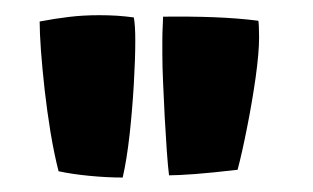

<svg xmlns="http://www.w3.org/2000/svg" viewBox="-20 -750 422 259"><path d="M145.5 -510.5Q124 -510.5 100.8 -512.8Q77.5 -515 59 -519Q53 -542.5 48.2 -571.2Q43.5 -600 40.2 -629Q37 -658 35.2 -682.2Q33.5 -706.5 33.5 -721Q54.5 -725 73.2 -727.2Q92 -729.5 114 -729.5Q126 -729.5 137.8 -728.8Q149.5 -728 160.5 -726.5Q161.5 -721.5 162 -713.5Q162.5 -705.5 162.5 -695.5Q162.5 -670.5 160.5 -636.2Q158.5 -602 154.8 -568.2Q151 -534.5 145.5 -510.5ZM208 -513.5Q206.5 -525.5 205 -546.5Q203.5 -567.5 202.2 -591.8Q201 -616 200 -638.5Q199 -661 199 -676.5Q199 -686 199 -696Q199 -706 199.5 -714.5Q200 -723 200 -727.5Q234.5 -728 268 -726.8Q301.5 -725.5 328.5 -722Q329 -719.5 329.2 -713.5Q329.5 -707.5 329.5 -699.5Q329.5 -679 324.8 -645.2Q320 -611.5 313.2 -577.5Q306.5 -543.5 300.5 -521Q266.5 -517 243 -515.2Q219.5 -513.5 208 -513.5Z"/></svg>

Font: Grandstander Thin
Style: Bold
Weight: 700
Version: Version 1.200